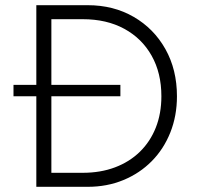

<svg xmlns="http://www.w3.org/2000/svg" viewBox="-20 -720 758 740"><path d="M32 -349V-393H444V-349ZM120 0V-700H318Q417.5 -700 495.2 -655Q573 -610 617.5 -530.8Q662 -451.5 662 -349Q662 -273.5 636.5 -209.5Q611 -145.5 564.8 -98.8Q518.5 -52 455.5 -26Q392.5 0 318 0ZM178 -54H299Q367.5 -54 423.2 -75Q479 -96 519 -135Q559 -174 580.5 -228.2Q602 -282.5 602 -349Q602 -438.5 564.5 -505.2Q527 -572 459 -609Q391 -646 299 -646H178Z"/></svg>

Font: Geologica Thin Roman Thin
Style: Regular
Weight: 250
Version: Version 1.010;gftools[0.9.28]